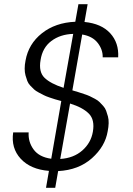

<svg xmlns="http://www.w3.org/2000/svg" viewBox="-20 -811 637 918"><path d="M200 87 214 6Q126 -1 79 -52Q32 -103 43 -178H117Q114 -133 140.5 -96.5Q167 -60 225 -52L273 -328Q254 -333 244 -336Q234 -339 216.5 -345Q199 -351 189.5 -356Q180 -361 165.5 -368.5Q151 -376 143 -383.5Q135 -391 125 -401.5Q115 -412 110.5 -424Q106 -436 102 -450.5Q98 -465 98 -483Q98 -501 102 -521Q116 -601 180.5 -652Q245 -703 340 -707L355 -791H399L384 -706Q465 -698 507 -652Q549 -606 545 -537H471Q472 -574 447 -606Q422 -638 373 -646L326 -379Q344 -374 354.5 -370.5Q365 -367 382 -361.5Q399 -356 409.5 -351Q420 -346 434 -338.5Q448 -331 456 -323Q464 -315 473.5 -304.5Q483 -294 487.5 -281.5Q492 -269 496 -254.5Q500 -240 499.5 -222Q499 -204 495 -184Q483 -111 419.5 -54.5Q356 2 258 7L244 87ZM424 -181Q434 -238 405 -267.5Q376 -297 315 -316L268 -51Q332 -55 373.5 -91.5Q415 -128 424 -181ZM174 -524Q164 -467 193 -439Q222 -411 284 -391L330 -649Q268 -647 225.5 -615Q183 -583 174 -524Z"/></svg>

Font: Poppins Light
Style: Italic
Weight: 300
Italic angle: -10°
Designer: Ninad Kale (Devanagari), Jonny Pinhorn (Latin)
Foundry: Indian Type Foundry
Version: Version 3.200;PS 1.000;hotconv 16.6.54;makeotf.lib2.5.65590